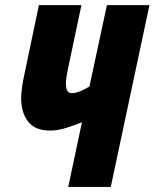

<svg xmlns="http://www.w3.org/2000/svg" viewBox="-20 -734 607 754"><path d="M248 0 301.8 -253.9Q272 -241.7 238.8 -231.4Q205.6 -221.2 176.8 -221.2Q117.7 -221.2 90.3 -256.6Q63 -292 63 -349.1Q63 -364.7 66.4 -389.9Q69.8 -415 75.2 -439L132.8 -713.9H299.8L247.1 -464.8Q243.7 -446.8 241.2 -432.6Q238.8 -418.5 238.8 -407.2Q238.8 -386.2 244.6 -377.2Q250.5 -368.2 261.2 -368.2Q278.3 -368.2 297.9 -377Q317.4 -385.7 331.1 -394L399.9 -713.9H566.9L415 0Z"/></svg>

Font: Open Sans Condensed ExtraBold
Style: Italic
Weight: 800
Width: 3
Italic angle: -12°
Designer: Monotype Design Team
Foundry: Monotype Imaging Inc.
Version: Version 3.003; ttfautohint (v1.8.4)